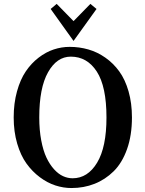

<svg xmlns="http://www.w3.org/2000/svg" viewBox="-20 -949 741 979"><path d="M49.8 0ZM238.3 -740.2ZM355 -740.2 238.3 -903.3 269 -929.2 355 -841.3 440.9 -929.2 472.2 -903.3ZM344.2 9.8Q303.2 9.8 262.5 -3.4Q221.7 -16.6 183.1 -45.4Q144.5 -74.2 115 -115.2Q85.4 -156.2 67.6 -217Q49.8 -277.8 49.8 -350.1Q49.8 -422.4 66.7 -483.2Q83.5 -543.9 111.6 -585.2Q139.6 -626.5 176.8 -655Q213.9 -683.6 253.9 -696.8Q293.9 -710 335 -710Q384.8 -710 430.7 -696.8Q476.6 -683.6 517.3 -655Q558.1 -626.5 588.1 -585Q618.2 -543.5 635.5 -483.2Q652.8 -422.9 652.8 -350.1Q652.8 -259.3 627.9 -189Q603 -118.7 559.8 -75.9Q516.6 -33.2 461.9 -11.7Q407.2 9.8 344.2 9.8ZM340.8 -660.2Q270 -660.2 225.1 -580.8Q180.2 -501.5 180.2 -350.1Q180.2 -286.1 190.2 -233.4Q200.2 -180.7 216.8 -145.5Q233.4 -110.4 255.6 -85.9Q277.8 -61.5 301.5 -50.8Q325.2 -40 350.1 -40Q427.2 -40 475.1 -119.4Q522.9 -198.7 522.9 -350.1Q522.9 -507.8 473.6 -584Q424.3 -660.2 340.8 -660.2Z"/></svg>

Font: Pfennig
Style: Bold
Weight: 700
Version: Version 20120410 ; ttfautohint (v0.8)